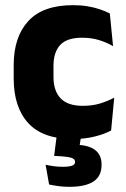

<svg xmlns="http://www.w3.org/2000/svg" viewBox="-20 -525 487 743"><path d="M263 13Q146 13 89.5 -48.5Q33 -110 33 -221.5V-272.5Q33 -382 89.5 -443.5Q146 -505 262.5 -505Q292.5 -505 318.5 -500.8Q344.5 -496.5 366.5 -489Q388.5 -481.5 405 -473L417.5 -346.5Q393 -360.5 363.5 -369.8Q334 -379 297 -379Q239 -379 213 -351Q187 -323 187 -270V-227.5Q187 -173.5 214.5 -144.5Q242 -115.5 300.5 -115.5Q337 -115.5 366.2 -124.2Q395.5 -133 422 -147L410 -20Q384 -6 346 3.5Q308 13 263 13ZM201.5 -16H296.5L283.5 68L225 36Q236 35.5 246.5 35.2Q257 35 267.5 35Q322 35.5 347.5 55Q373 74.5 373 110.5V113.5Q373 157 341.5 177.5Q310 198 248.5 198Q226.5 198 206.2 195.2Q186 192.5 170 189L156.5 112.5Q171.5 116 188.5 118.2Q205.5 120.5 222 120.5Q246.5 120.5 258.5 116.2Q270.5 112 270.5 102V101Q270.5 90 254.8 85.2Q239 80.5 193.5 78.5Q191.5 78.5 190.5 78.5Q189.5 78.5 189.5 78.5Z"/></svg>

Font: Anek Malayalam Medium
Style: Bold
Weight: 700
Version: Version 1.003